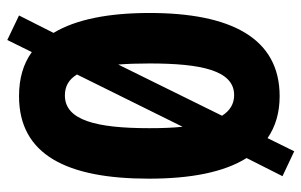

<svg xmlns="http://www.w3.org/2000/svg" viewBox="-174 -624 847 540"><g transform="rotate(-90 250.0 -354.5)"><path d="M94 49 131 -26C163 -4 202 8 249 8C413 8 483 -130 483 -358C483 -473 465 -565 427 -628L476 -725L407 -758L373 -689C340 -713 299 -725 249 -725C84 -725 17 -590 17 -360C17 -242 35 -149 75 -85L24 16ZM159 -359C159 -507 181 -596 251 -596C277 -596 296 -585 310 -562L163 -265C160 -293 159 -324 159 -359ZM252 -120C227 -120 208 -132 194 -154L338 -446C340 -420 341 -391 341 -358C341 -214 322 -120 252 -120Z"/></g></svg>

Font: Noto Sans Mono ExtraCondensed ExtraBold
Style: Regular
Weight: 800
Width: 2
Designer: Monotype Design Team
Foundry: Monotype Imaging Inc.
Version: Version 2.014